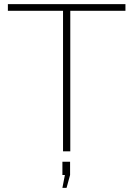

<svg xmlns="http://www.w3.org/2000/svg" viewBox="-20 -730 643 926"><path d="M585 -678H319V0H284V-678H18V-710H585ZM281 176 293 114H281V50H318V114L301 176Z"/></svg>

Font: Raleway ExtraLight
Style: Regular
Weight: 200
Designer: Matt McInerney, Pablo Impallari, Rodrigo Fuenzalida
Foundry: Matt McInerney, Pablo Impallari, Rodrigo Fuenzalida
Version: Version 4.026